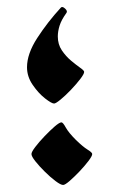

<svg xmlns="http://www.w3.org/2000/svg" viewBox="-20 -525 328 548"><path d="M220.2 -319.8Q220.2 -314 209.2 -299.6Q198.2 -285.2 182.6 -268.8Q167 -252.4 153.1 -241Q139.2 -229.5 134.3 -229.5Q127.4 -229.5 108.6 -244.1Q89.8 -258.8 73.5 -282.5Q57.1 -306.2 57.1 -333Q57.1 -371.6 86.4 -416.7Q115.7 -461.9 153.8 -503.4Q157.7 -507.8 165.8 -500.5Q173.8 -493.2 169.4 -487.8Q155.3 -468.3 150.1 -451.9Q145 -435.5 145 -420.9Q145 -398.4 156.5 -381.3Q168 -364.3 182.9 -351.8Q197.8 -339.4 209 -331.5Q220.2 -323.7 220.2 -319.8ZM243.2 -85.4Q243.2 -79.6 232.4 -65.4Q221.7 -51.3 206.8 -35.6Q191.9 -20 178.7 -8.5Q165.5 2.9 160.2 2.9Q153.3 2.9 138.7 -8.1Q124 -19 108.2 -34.7Q92.3 -50.3 81.1 -64.5Q69.8 -78.6 69.8 -85.4Q69.8 -91.3 80.8 -105.7Q91.8 -120.1 107.2 -136.2Q122.6 -152.3 136.2 -164.1Q149.9 -175.8 155.3 -175.8Q159.7 -175.8 167.7 -161.1Q175.8 -146.5 196.3 -126Q216.8 -106 230 -97.9Q243.2 -89.8 243.2 -85.4Z"/></svg>

Font: Awami Nastaliq
Style: Bold
Weight: 700
Designer: Peter Martin, SIL International
Foundry: SIL International
Version: Version 3.100